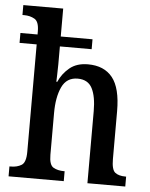

<svg xmlns="http://www.w3.org/2000/svg" viewBox="-54 -804 664 849"><g transform="rotate(5 278.5 -380.0)"><path d="M16 0V-44H22Q50 -44 69.5 -56Q89 -68 89 -115V-592H13V-636H89V-650Q89 -693 69 -704.5Q49 -716 23 -716H15V-760H192V-636H333V-592H192V-513Q192 -489 191 -465.5Q190 -442 190 -435H194Q210 -472 241.5 -498Q273 -524 323 -524Q395 -524 432 -477.5Q469 -431 469 -329V-116Q469 -69 485 -56.5Q501 -44 531 -44H534V0H366V-320Q366 -385 347.5 -421Q329 -457 283 -457Q234 -457 213 -412Q192 -367 192 -296V-111Q192 -66 211 -55Q230 -44 258 -44H261V0Z"/></g></svg>

Font: Noto Serif Lao Condensed Medium
Style: Regular
Weight: 500
Width: 3
Designer: Monotype Design Team
Foundry: Monotype Imaging Inc.
Version: Version 2.003; ttfautohint (v1.8.4.7-5d5b)